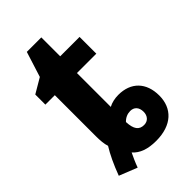

<svg xmlns="http://www.w3.org/2000/svg" viewBox="-215 -730 834 834"><g transform="rotate(-45 202.0 -313.0)"><path d="M110 35C119 10 129 -11 138 -30C162 -3 198 10 249 10C346 10 398 -42 398 -120C398 -200 351 -248 274 -248C252 -248 230 -243 214 -234V-442H333V-545H214V-661H125L88 -544L20 -504V-442H78V-190C78 -165 80 -140 86 -123C66 -91 46 -49 27 2ZM261 -76C231 -76 216 -95 214 -141C227 -155 244 -162 261 -162C284 -162 300 -147 300 -118C300 -95 286 -76 261 -76Z"/></g></svg>

Font: Noto Sans Display SemiCondensed
Style: Bold
Weight: 700
Width: 4
Designer: Monotype Design Team
Foundry: Monotype Imaging Inc.
Version: Version 1.900